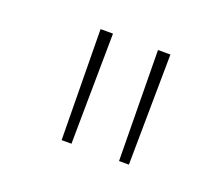

<svg xmlns="http://www.w3.org/2000/svg" viewBox="-59 -810 489 421"><g transform="rotate(20 186.0 -600.0)"><path d="M113 -729 116 -471H139L142 -729ZM247 -729 250 -471H273L276 -729Z"/></g></svg>

Font: Noto Sans Oriya Cond Thin
Style: Regular
Weight: 100
Width: 3
Designer: Amélie Bonet and Sol Matas
Foundry: Google LLC
Version: Version 2.006